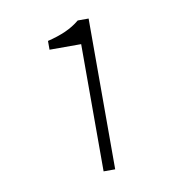

<svg xmlns="http://www.w3.org/2000/svg" viewBox="-57 -934 512 538"><g transform="rotate(-10 198.5 -665.5)"><path d="M196 -451V-813H106V-838Q135 -845 157.5 -855Q180 -865 198 -880H229V-451Z"/></g></svg>

Font: Noto Sans SC Thin Thin
Style: Regular
Weight: 250
Version: Version 2.004-H2;hotconv 1.0.118;makeotfexe 2.5.65603